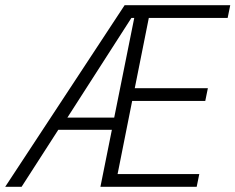

<svg xmlns="http://www.w3.org/2000/svg" viewBox="-54 -718 905 738"><path d="M376 -219H170L29 0H-34L425 -698H831L821 -649H518L464 -379H745L735 -330H454L398 -49H712L702 0H332ZM451 -649 205 -266H385L462 -649Z"/></svg>

Font: IBM Plex Sans Condensed Light
Style: Italic
Weight: 300
Width: 3
Italic angle: -11°
Designer: Mike Abbink, Paul van der Laan, Pieter van Rosmalen
Foundry: Bold Monday
Version: Version 1.3